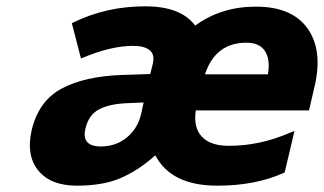

<svg xmlns="http://www.w3.org/2000/svg" viewBox="-20 -577 1024 607"><path d="M880 -32 876 -30Q787 10 667 10Q521 10 471 -86Q418 -38 359 -13Q304 10 223 10Q140 10 101 -38Q62 -86 80 -165Q102 -258 175 -297Q248 -336 366 -340L455 -343L463 -375Q470 -404 453.5 -418Q437 -432 401 -432Q332 -432 243 -395L236 -392L207 -504L214 -507Q317 -557 439 -557Q552 -557 597 -496Q679 -556 789 -556Q903 -556 952 -487.5Q1001 -419 975 -306L957 -228H599Q591 -174 618 -145Q645 -116 704 -116Q802 -116 898 -158L911 -163ZM250 -170Q237 -114 299 -114Q346 -114 380.5 -142Q415 -170 426 -216L434 -253L386 -251Q327 -249 293.5 -231.5Q260 -214 250 -170ZM628 -342H827Q835 -388 818 -415Q801 -442 759 -442Q661 -442 628 -342Z"/></svg>

Font: Passageway
Style: BdIt
Weight: 700
Foundry: Ascender Corporation
Version: Version 1.11